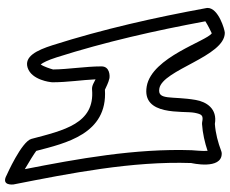

<svg xmlns="http://www.w3.org/2000/svg" viewBox="-94 -751 897 749"><g transform="rotate(-90 354.5 -376.5)"><path d="M69.1 -728.2C97.1 -711.9 129.4 -692 140.4 -683.5C170.1 -570.3 205.9 -404.5 379 -415.7C388.9 -411.6 405 -402.2 423.2 -398.2C432.4 -396.2 470 -396.3 470 -429C470 -492.3 458.5 -558.3 458 -618C460.3 -627 469.2 -654.7 477.6 -666.2C484.4 -657.8 494.2 -638.8 505.2 -604.4C565.6 -414.4 609.7 -219.7 645.9 -23.9C631.9 -14.9 609 -3.3 599.2 1.1C568.9 -17.6 506.3 -232.7 392.3 -252.6C274.5 -273.2 297.8 -109.2 289 -65.7C283.2 -37.4 279.2 -30.9 252 -36.5C249.9 -36.9 247.1 -37.1 245.4 -36.9C209 -34.6 172.1 -25.9 140.5 -15.3C139 -36.8 142.5 -64.1 143 -77.1C150.5 -296.5 109.2 -523.7 69.1 -728.2ZM46.2 -798.8C2.6 -823.1 9.5 -772.2 9.5 -772.2C52.9 -551.7 101 -309.7 93 -78.9C93 -78.9 65.2 40 130 40C132.6 40 136 39.4 138.8 38.4C173.6 25.3 208 16 245.5 13.2C305.2 23.7 331.9 -20 339.1 -61.4C355.2 -154.3 336.1 -211.7 383.7 -203.4C457 -190.6 508.6 52 601 52C612.2 52 698 27.4 698 -15C698 -16.1 697.9 -18.1 697.6 -19.5C660.4 -222.5 615.5 -422.3 552.8 -619.6C532.8 -682.5 508.4 -731.3 464.6 -717.1C415.9 -701.2 408.6 -626.6 408.6 -626.6C408.3 -625.2 408 -622.8 408 -621C408 -562.7 417 -506.2 419.5 -452.3C408.8 -457 395.6 -467.3 379.8 -465.9C246.8 -454.3 220.5 -576.2 187.2 -702.4C177 -740.9 46.2 -798.8 46.2 -798.8Z"/></g></svg>

Font: Rocketfuel
Style: Regular
Weight: 400
Designer: Mew Too
Foundry: Cannot Into Space Fonts.
Version: Version 0.27